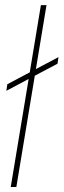

<svg xmlns="http://www.w3.org/2000/svg" viewBox="-20 -748 254 768"><path d="M166 -727.5 45.4 0H22.9L143.6 -727.5ZM5.4 -384.8 9.3 -411.1 213.9 -519.5 210 -493.2Z"/></svg>

Font: Inter Display Thin
Style: Italic
Weight: 100
Italic angle: -9.39999°
Designer: Rasmus Andersson
Foundry: rsms
Version: Version 4.000;git-a52131595